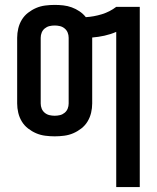

<svg xmlns="http://www.w3.org/2000/svg" viewBox="-20 -548 640 783"><path d="M454 215V-418Q431 -408 406 -402.5Q381 -397 356 -395Q356 -395 356 -394.5Q356 -394 356 -394V-126Q356 -107 351.5 -88Q347 -69 337 -52.5Q327 -36 311.5 -24Q296 -12 278.5 -4.5Q261 3 241.5 5.5Q222 8 203 8Q184 8 164.5 5.5Q145 3 127.5 -4.5Q110 -12 94.5 -24Q79 -36 69 -52.5Q59 -69 54.5 -88Q50 -107 50 -126V-394Q50 -413 54.5 -432Q59 -451 69 -467.5Q79 -484 94.5 -496Q110 -508 127.5 -515.5Q145 -523 164.5 -525.5Q184 -528 203 -528Q221 -528 238.5 -526Q256 -524 272.5 -518Q289 -512 304 -502Q319 -492 330 -478Q363 -480 395.5 -490Q428 -500 454 -520H550V215ZM203 -76Q214 -76 224.5 -78.5Q235 -81 243.5 -88Q252 -95 256 -105Q260 -115 260 -126V-394Q260 -405 256 -415Q252 -425 243.5 -432Q235 -439 224.5 -441.5Q214 -444 203 -444Q192 -444 181.5 -441.5Q171 -439 162.5 -432Q154 -425 150 -415Q146 -405 146 -394V-126Q146 -115 150 -105Q154 -95 162.5 -88Q171 -81 181.5 -78.5Q192 -76 203 -76Z"/></svg>

Font: Iosevka SS04 Medium Extended
Style: Regular
Weight: 500
Width: 7
Monospace: yes
Designer: Belleve Invis
Foundry: Belleve Invis
Version: Version 19.0.0; ttfautohint (v1.8.4)